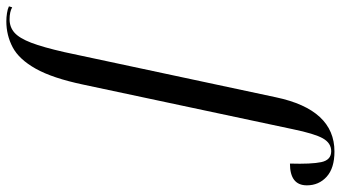

<svg xmlns="http://www.w3.org/2000/svg" viewBox="-376 -560 1050 591"><g transform="rotate(90 148.5 -265.0)"><path d="M-81 240Q-93 240 -106 238Q-119 236 -127 232L-124 222Q-110 230 -87 230Q-63 230 -46 215Q-29 200 -15 163.5Q-1 127 14 61L153 -590Q191 -770 320 -770Q371 -770 397.5 -746Q424 -722 424 -685Q424 -633 357 -633Q359 -699 352.5 -729.5Q346 -760 319 -760Q294 -760 279.5 -734.5Q265 -709 251 -641L114 3Q94 98 65 149.5Q36 201 -1 220.5Q-38 240 -81 240Z"/></g></svg>

Font: Noto Serif Display ExtraCondensed
Style: Italic
Weight: 400
Width: 2
Italic angle: -12°
Designer: Monotype Design Team
Foundry: Monotype Imaging Inc.
Version: Version 2.009